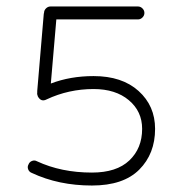

<svg xmlns="http://www.w3.org/2000/svg" viewBox="-20 -560 557 593"><path d="M406 -500H154L137 -302Q197 -325 269 -325Q357 -325 408 -279Q459 -233 459 -162Q459 -85 410 -36Q361 13 264 13Q161 13 78 -26Q70 -29 67 -37Q64 -45 68 -52Q71 -60 79 -63Q87 -66 94 -62Q169 -27 264 -27Q340 -27 379.5 -64.5Q419 -102 419 -162Q419 -216 378 -250.5Q337 -285 269 -285Q192 -285 124 -253Q107 -244 97 -262Q94 -269 95 -274V-279L115 -515Q115 -518 116 -520Q116 -528 122 -534Q128 -540 136 -540H406Q414 -540 420 -534Q426 -528 426 -520Q426 -512 420 -506Q414 -500 406 -500Z"/></svg>

Font: Hoogli Light
Style: Regular
Weight: 300
Designer: Anand Singh Naorem
Foundry: Brand New Type
Version: Version 1.00 b007